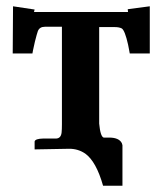

<svg xmlns="http://www.w3.org/2000/svg" viewBox="-20 -468 510 604"><path d="M292 -79.1Q295.9 -38.1 306.2 -35.2H323.2Q354.5 -35.2 363.3 -17.6Q364.7 -13.7 365.2 -11.2V116.2H304.2Q282.7 40 248 15.1Q225.6 0 198.2 0Q183.6 0 143.6 1Q103.5 2 88.9 2V-22.9Q90.8 -31.7 116.2 -32.2H157.2Q171.9 -33.2 173.8 -51.3Q174.8 -61 174.8 -77.1V-383.8H121.1Q104.5 -383.8 99.1 -370.1Q96.2 -362.3 89.8 -336.9Q82 -302.2 82 -299.8H20L21 -448.2L88.9 -438L86.9 -430.2H382.8Q382.8 -431.6 381.8 -439L451.2 -448.2V-299.8H388.2Q387.7 -304.7 385.3 -315.4Q383.3 -324.7 382.8 -328.1Q373 -371.6 363.3 -378.4Q355 -382.8 340.8 -382.8H292Z"/></svg>

Font: Linux Libertine O
Style: Semibold
Weight: 700
Designer: Philipp H. Poll
Foundry: Philipp H. Poll
Version: Version 5.0.0